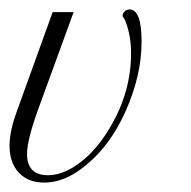

<svg xmlns="http://www.w3.org/2000/svg" viewBox="-48 -386 409 412"><path d="M65 -360H110L32.5 -147.5Q10 -84.2 10 -55.8Q10 -10 55 -10Q95 -10 139.2 -50Q180 -88.3 208.3 -151.7Q233.3 -210 233.3 -271.7Q233.3 -295 228.8 -315Q224.2 -335 220 -343.3L215 -351.7Q215 -357.5 219.6 -361.7Q224.2 -365.8 230 -365.8Q255.8 -365.8 255.8 -296.7Q255.8 -223.3 220.8 -145.8Q190 -77.5 142.5 -36.7Q95 5.8 46.7 5.8Q12.5 5.8 -7.5 -15.4Q-27.5 -36.7 -27.5 -73.3Q-27.5 -105 -11.7 -147.5Z"/></svg>

Font: Sirivennela
Style: Regular
Weight: 400
Designer: Appaji Ambarisha Darbha
Foundry: Appaji Ambarisha Darbha
Version: Version 1.00; ttfautohint (v1.8.4.7-5d5b)